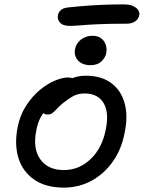

<svg xmlns="http://www.w3.org/2000/svg" viewBox="-20 -843 656 875"><path d="M271 12Q189 12 136.5 -24Q84 -60 64.5 -121.5Q45 -183 60 -262Q71 -318 98.5 -360.5Q126 -403 160.5 -432Q195 -461 230 -475.5Q265 -490 290 -490Q301 -490 308.5 -487Q316 -484 320.5 -477.5Q325 -471 323 -460Q318 -440 307 -423.5Q296 -407 266 -394Q230 -377 205.5 -356.5Q181 -336 166 -309.5Q151 -283 145 -246Q129 -165 164 -116.5Q199 -68 271 -68Q341 -68 393.5 -118.5Q446 -169 462 -253Q478 -330 452 -373.5Q426 -417 366 -417Q335 -417 313.5 -405Q292 -393 267 -373Q249 -358 238 -346Q227 -334 218.5 -327.5Q210 -321 197 -321Q183 -321 175.5 -330.5Q168 -340 172 -361Q176 -384 195.5 -408Q215 -432 243.5 -452.5Q272 -473 305 -485.5Q338 -498 370 -498Q442 -498 487 -464.5Q532 -431 548 -372.5Q564 -314 548 -238Q534 -163 494 -106.5Q454 -50 396.5 -19Q339 12 271 12ZM298 -725Q266 -725 253 -740.5Q240 -756 244 -773Q245 -784 255 -795Q265 -806 289 -809Q336 -814 377 -817Q418 -820 458.5 -821.5Q499 -823 543 -823Q572 -823 588.5 -814.5Q605 -806 611 -795Q617 -784 615 -775Q612 -757 596.5 -746Q581 -735 557 -735Q476 -735 425 -732.5Q374 -730 345 -727.5Q316 -725 298 -725ZM392 -546Q355 -546 335.5 -567.5Q316 -589 322 -619Q327 -646 349.5 -663Q372 -680 401 -680Q426 -680 441 -668.5Q456 -657 462 -638.5Q468 -620 464 -601Q461 -582 443 -564Q425 -546 392 -546Z"/></svg>

Font: Shantell Sans
Style: Italic
Weight: 400
Italic angle: -11°
Designer: Stephen Nixon, Anya Danilova, Shantell Martin
Foundry: Arrow Type
Version: Version 1.011;[c5ecc13dd]